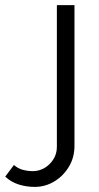

<svg xmlns="http://www.w3.org/2000/svg" viewBox="-145 -541 382 742"><path d="M-10.7 181.3Q-43.2 181.3 -72.6 172Q-101.9 162.8 -124.8 141.6L-91.1 96.5Q-75.9 110.4 -56.4 115.4Q-36.9 120.4 -18 120.4Q5.8 120.4 26.8 108.2Q47.9 96 61.4 74.6Q74.8 53.2 74.8 26.8V-521.1H142.8V22.6Q142.8 68.6 120.5 104.6Q98.3 140.6 63.5 161Q28.8 181.3 -10.7 181.3Z"/></svg>

Font: Raleway Thin
Style: Regular
Weight: 100
Designer: Matt McInerney, Pablo Impallari, Rodrigo Fuenzalida
Foundry: Matt McInerney, Pablo Impallari, Rodrigo Fuenzalida
Version: Version 4.026